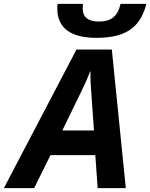

<svg xmlns="http://www.w3.org/2000/svg" viewBox="-80 -969 774 989"><path d="M96 0 180 -170H411L423 0H568L496 -714H314L-60 0ZM417 -774C586 -774 646 -843 674 -949H541C525 -881 489 -858 429 -858C377 -858 346 -878 346 -926C346 -933 346 -938 347 -949H217C216 -942 215 -934 215 -926C215 -850 254 -774 417 -774ZM335 -490C355 -531 371 -565 384 -601H386C385 -560 388 -520 391 -481L404 -297H241Z"/></svg>

Font: BC Sans
Style: Bold Italic
Weight: 700
Italic angle: -12°
Designer: Monotype Design Team
Province of B.C.
Foundry: Monotype Imaging Inc.
Version: Version 2.000;GOOG;noto-source:20170915:90ef993387c0